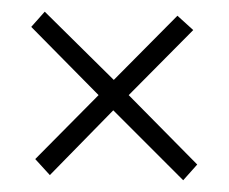

<svg xmlns="http://www.w3.org/2000/svg" viewBox="-20 -475 390 327"><path d="M56.2 -455.1 173.8 -338.9 282.2 -448.2 309.1 -423.8 199.2 -313 315.9 -194.8 292 -168 172.9 -287.1 64.9 -176.8 40 -204.1 147.9 -313 33.2 -429.2Z"/></svg>

Font: Smokum
Style: Regular
Weight: 400
Designer: Astigmatic (AOETI)
Foundry: Astigmatic (AOETI)
Version: Version 1.001